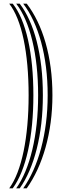

<svg xmlns="http://www.w3.org/2000/svg" viewBox="-20 -820 364 1040"><path d="M124.8 200H105.8Q136.5 156.5 161 101.6Q185.5 46.8 202.8 -17.8Q220 -82.2 229.1 -154.4Q238.2 -226.5 238.2 -304.2Q238.2 -384 229.1 -456.2Q220 -528.5 202.8 -591.6Q185.5 -654.8 161 -707.4Q136.5 -760 105.8 -800H124.8Q157.2 -758 183 -704.5Q208.8 -651 226.9 -587.9Q245 -524.8 254.5 -453.4Q264 -382 264 -304.2Q264 -228.8 254.5 -157.6Q245 -86.5 226.9 -22Q208.8 42.5 183 98.5Q157.2 154.5 124.8 200ZM86.8 200H67.8Q95.8 160.8 117.8 107.9Q139.8 55 155.1 -9.4Q170.5 -73.8 178.5 -148.1Q186.5 -222.5 186.5 -304.2Q186.5 -387.5 178.5 -461.6Q170.5 -535.8 155.1 -599.1Q139.8 -662.5 117.8 -713.1Q95.8 -763.8 67.8 -800H86.8Q116.2 -761.8 139.5 -710.2Q162.8 -658.8 179 -595.5Q195.2 -532.2 203.8 -458.9Q212.2 -385.5 212.2 -304.2Q212.2 -224.5 203.8 -151.2Q195.2 -78 179 -13.6Q162.8 50.8 139.5 104.8Q116.2 158.8 86.8 200ZM49 200H30Q55.5 165 75 114.2Q94.5 63.5 107.9 -1Q121.2 -65.5 128.1 -141.9Q135 -218.2 135 -304.2Q135 -391.2 128.1 -467.2Q121.2 -543.2 107.9 -606.5Q94.5 -669.8 75 -718.6Q55.5 -767.5 30 -800H49Q76.2 -765.8 97 -716Q117.8 -666.2 132 -602.9Q146.2 -539.5 153.5 -464.5Q160.8 -389.5 160.8 -304.2Q160.8 -220.2 153.5 -145Q146.2 -69.8 132 -5.2Q117.8 59.2 97 111Q76.2 162.8 49 200Z"/></svg>

Font: Big Shoulders Inline Display Thin ExtraBold
Style: Regular
Weight: 800
Version: Version 2.002